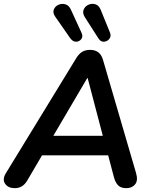

<svg xmlns="http://www.w3.org/2000/svg" viewBox="-25 -973 789 1001"><path d="M52 8Q18 8 2 -14.5Q-14 -37 5 -69L372 -669Q386 -692 403 -702.5Q420 -713 445 -713Q497 -713 512 -661L684 -72Q696 -32 679.5 -12Q663 8 634 8Q606 8 591.5 -6Q577 -20 569 -49L539 -163H194L116 -30Q93 8 52 8ZM430 -566 253 -265H511L432 -566ZM488 -773 417 -884Q404 -905 411 -922.5Q418 -940 435.5 -948Q453 -956 471.5 -951Q490 -946 500 -922L548 -804Q556 -785 545.5 -771Q535 -757 517.5 -755.5Q500 -754 488 -773ZM341 -774 263 -886Q249 -906 255.5 -923Q262 -940 279.5 -948Q297 -956 316 -950.5Q335 -945 345 -922L400 -802Q409 -783 399 -769.5Q389 -756 372 -755.5Q355 -755 341 -774Z"/></svg>

Font: Nunito
Style: Bold Italic
Weight: 700
Italic angle: -9°
Designer: Vernon Adams
Foundry: Vernon Adams
Version: Version 3.601; ttfautohint (v1.8.2.53-6de2)